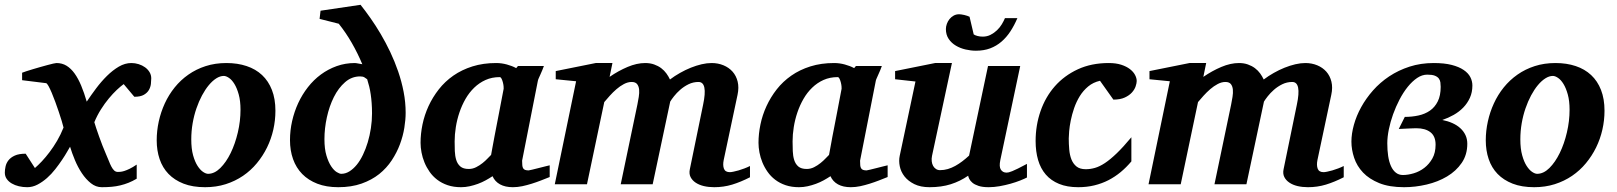

<svg xmlns="http://www.w3.org/2000/svg" viewBox="-38 -760 6670 792"><path d="M585.9 -437Q585.9 -427.2 584.5 -414.1Q583 -400.9 576.4 -389.2Q569.8 -377.4 555.7 -369.1Q541.5 -360.8 516.1 -360.8L472.2 -413.1Q460 -404.3 443.8 -389.2Q427.7 -374 410.9 -353.8Q394 -333.5 378.4 -308.8Q362.8 -284.2 351.1 -255.9Q353.5 -247.1 358.9 -231.2Q364.3 -215.3 370.8 -196.8Q377.4 -178.2 384.8 -159.2Q392.1 -140.1 398.9 -125Q405.8 -109.9 410.9 -96.4Q416 -83 421.4 -72.8Q426.8 -62.5 433.1 -56.6Q439.5 -50.8 448.2 -50.8Q452.1 -50.8 458.7 -51.3Q465.3 -51.8 474.6 -54.7Q483.9 -57.6 496.6 -63.7Q509.3 -69.8 525.9 -81.1V-22.9Q508.8 -12.7 492.2 -6.1Q475.6 0.5 458.5 4.6Q441.4 8.8 422.6 10.5Q403.8 12.2 381.8 12.2Q357.4 12.2 336.9 -4.2Q316.4 -20.5 299.8 -45.4Q283.2 -70.3 271 -99.6Q258.8 -128.9 251 -154.8Q247.1 -148.4 238.8 -133.8Q230.5 -119.1 218 -100.6Q205.6 -82 189.9 -62Q174.3 -42 155.8 -25.6Q137.2 -9.3 116.7 1.5Q96.2 12.2 74.2 12.2Q56.6 12.2 40 8.3Q23.4 4.4 10.5 -3.2Q-2.4 -10.7 -10.3 -22Q-18.1 -33.2 -18.1 -47.9Q-18.1 -59.6 -15.1 -73.2Q-12.2 -86.9 -3.2 -98.6Q5.9 -110.4 22.9 -118.2Q40 -126 67.9 -126L106 -66.9Q119.1 -78.1 134.8 -94.7Q150.4 -111.3 166.5 -132.6Q182.6 -153.8 197.5 -179.2Q212.4 -204.6 224.1 -233.9Q221.7 -243.7 216.6 -261Q211.4 -278.3 204.6 -298.3Q197.8 -318.4 190.2 -339.4Q182.6 -360.4 175.3 -377.4Q168 -394.5 161.9 -405.5Q155.8 -416.5 151.9 -417L53.2 -429.2V-460Q59.1 -462.4 71 -466.3Q83 -470.2 97.7 -474.6Q112.3 -479 127.9 -483.4Q143.6 -487.8 157.2 -491.5Q170.9 -495.1 181.2 -497.6Q191.4 -500 194.8 -500Q218.3 -500 236.6 -488.8Q254.9 -477.5 269.8 -456.8Q284.7 -436 296.9 -406.7Q309.1 -377.4 319.8 -340.8Q337.4 -367.2 358.4 -395.3Q379.4 -423.3 403.1 -446.8Q426.8 -470.2 452.1 -485.1Q477.5 -500 503.9 -500Q519 -500 533.9 -495.4Q548.8 -490.7 560.3 -482.4Q571.8 -474.1 578.9 -462.4Q585.9 -450.7 585.9 -437Z M954.1 -307.1Q954.1 -343.8 946.8 -370.1Q939.5 -396.5 929 -413.6Q918.5 -430.7 906.5 -438.7Q894.5 -446.8 885.3 -446.8Q870.1 -446.8 854.2 -436.8Q838.4 -426.8 823.5 -408.9Q808.6 -391.1 795.4 -366.5Q782.2 -341.8 772.2 -312.7Q762.2 -283.7 756.6 -251.2Q751 -218.8 751 -185.1Q751 -146.5 758.5 -119.4Q766.1 -92.3 777.1 -75.4Q788.1 -58.6 799.8 -50.8Q811.5 -43 820.3 -43Q846.7 -43 870.8 -66.9Q895 -90.8 913.6 -128.9Q932.1 -167 943.1 -213.9Q954.1 -260.7 954.1 -307.1ZM1098.1 -303.2Q1098.1 -263.7 1089.4 -225.1Q1080.6 -186.5 1063.5 -151.6Q1046.4 -116.7 1021.5 -86.7Q996.6 -56.6 964.4 -34.7Q932.1 -12.7 892.8 -0.2Q853.5 12.2 808.1 12.2Q756.8 12.2 719.2 -2.4Q681.6 -17.1 657 -42.7Q632.3 -68.4 620.4 -103.8Q608.4 -139.2 608.4 -181.2Q608.4 -220.2 616.9 -259Q625.5 -297.9 641.8 -333.5Q658.2 -369.1 682.6 -399.4Q707 -429.7 739 -452.1Q771 -474.6 810.3 -487.3Q849.6 -500 896 -500Q941.9 -500 979.2 -487.5Q1016.6 -475.1 1043 -450.4Q1069.3 -425.8 1083.7 -388.9Q1098.1 -352.1 1098.1 -303.2Z M1496.6 -292Q1496.6 -315.4 1495.1 -334.7Q1493.7 -354 1491.2 -370.8Q1488.8 -387.7 1485.1 -402.8Q1481.4 -418 1476.6 -433.1Q1471.2 -437.5 1464.8 -441.2Q1458.5 -444.8 1447.3 -444.8Q1412.6 -444.8 1385.3 -420.9Q1357.9 -397 1339.1 -359.4Q1320.3 -321.8 1310.3 -275.9Q1300.3 -230 1300.3 -186Q1300.3 -145.5 1308.6 -118.2Q1316.9 -90.8 1328.1 -74Q1339.4 -57.1 1351.1 -50Q1362.8 -43 1369.6 -43Q1387.2 -43 1403.3 -53Q1419.4 -63 1433.6 -80.3Q1447.8 -97.7 1459.2 -121.6Q1470.7 -145.5 1479 -173.1Q1487.3 -200.7 1491.9 -231.2Q1496.6 -261.7 1496.6 -292ZM1635.3 -294.9Q1635.3 -266.6 1629.9 -232.9Q1624.5 -199.2 1611.8 -165Q1599.1 -130.9 1578.1 -98.9Q1557.1 -66.9 1526.4 -42.2Q1495.6 -17.6 1453.6 -2.7Q1411.6 12.2 1357.4 12.2Q1308.1 12.2 1271 -2.2Q1233.9 -16.6 1208.7 -42.2Q1183.6 -67.9 1170.9 -103.5Q1158.2 -139.2 1158.2 -182.1Q1158.2 -221.7 1167 -260.5Q1175.8 -299.3 1192.1 -334.7Q1208.5 -370.1 1232.2 -400.4Q1255.9 -430.7 1285.6 -452.6Q1315.4 -474.6 1350.8 -487.3Q1386.2 -500 1426.3 -500Q1428.7 -500 1432.6 -499.3Q1436.5 -498.5 1440.9 -497.8Q1445.3 -497.1 1449.5 -496.3Q1453.6 -495.6 1456.5 -495.1Q1437.5 -540.5 1413.1 -583Q1388.7 -625.5 1359.4 -662.1L1280.3 -682.1L1284.2 -715.8L1449.2 -740.2Q1468.8 -715.8 1490.2 -685.3Q1511.7 -654.8 1532.5 -619.6Q1553.2 -584.5 1571.8 -545.4Q1590.3 -506.3 1604.5 -465.1Q1618.7 -423.8 1627 -380.9Q1635.3 -337.9 1635.3 -294.9Z M2039.6 -394Q2040 -396 2039.3 -403.8Q2038.6 -411.6 2036.4 -420.2Q2034.2 -428.7 2031 -435.3Q2027.8 -441.9 2023.4 -441.9Q1991.2 -441.9 1965.1 -430.2Q1939 -418.5 1918.2 -398.4Q1897.5 -378.4 1882.3 -352.1Q1867.2 -325.7 1857.2 -296.1Q1847.2 -266.6 1842.3 -235.8Q1837.4 -205.1 1837.4 -176.8Q1837.4 -156.7 1838.1 -136.7Q1838.9 -116.7 1844 -100.1Q1849.1 -83.5 1861.1 -73.2Q1873 -63 1895.5 -63Q1911.6 -63 1926 -70.3Q1940.4 -77.6 1952.4 -87.2Q1964.4 -96.7 1973.4 -106.4Q1982.4 -116.2 1987.8 -121.1Q1991.2 -141.1 1993.4 -152.1Q1995.6 -163.1 1997.3 -173.1Q1999 -183.1 2001.5 -195.8Q2003.9 -208.5 2008.5 -232.2Q2013.2 -255.9 2020.5 -294.2Q2027.8 -332.5 2039.6 -394ZM2229.5 -29.8Q2212.4 -22.9 2193.6 -15.6Q2174.8 -8.3 2155.3 -2.2Q2135.7 3.9 2116.2 8.1Q2096.7 12.2 2077.6 12.2Q2045.9 12.2 2024.7 0.5Q2003.4 -11.2 1993.7 -33.2Q1980.5 -24.4 1965.3 -16.1Q1950.2 -7.8 1933.6 -1.7Q1917 4.4 1899.4 8.3Q1881.8 12.2 1863.8 12.2Q1833 12.2 1808.6 3.9Q1784.2 -4.4 1765.6 -18.6Q1747.1 -32.7 1734.1 -51.3Q1721.2 -69.8 1712.9 -90.1Q1704.6 -110.4 1700.7 -131.3Q1696.8 -152.3 1696.8 -170.9Q1696.8 -208 1704.8 -246.8Q1712.9 -285.6 1729.7 -322.3Q1746.6 -358.9 1772 -391.4Q1797.4 -423.8 1832 -448Q1866.7 -472.2 1910.9 -486.1Q1955.1 -500 2008.8 -500Q2030.8 -500 2052.5 -494.1Q2074.2 -488.3 2091.3 -479L2098.6 -487.8H2205.6Q2203.1 -480.5 2199.2 -471.2Q2195.3 -461.9 2191.4 -453.1Q2187.5 -444.3 2184.3 -437.3Q2181.2 -430.2 2180.7 -426.8L2115.7 -97.2Q2115.7 -85.9 2116.5 -78.1Q2117.2 -70.3 2120.1 -65.7Q2123 -61 2128.4 -59.1Q2133.8 -57.1 2142.6 -57.1Q2144.5 -57.1 2157 -60.1Q2169.4 -63 2184.3 -66.9Q2199.2 -70.8 2212.4 -74Q2225.6 -77.1 2229.5 -78.1Z M3055.7 -28.8Q3017.6 -9.3 2982.2 1.5Q2946.8 12.2 2908.2 12.2Q2885.3 12.2 2865.5 7.6Q2845.7 2.9 2831.5 -6.6Q2817.4 -16.1 2810.5 -29.8Q2803.7 -43.5 2807.6 -62L2862.3 -328.1Q2882.3 -421.9 2843.3 -421.9Q2821.3 -421.9 2802 -412.4Q2782.7 -402.8 2767.8 -389.6Q2752.9 -376.5 2742.2 -362.8Q2731.4 -349.1 2726.6 -340.8L2654.3 0H2522.5L2591.3 -329.1Q2594.2 -343.8 2596.9 -360.1Q2599.6 -376.5 2598.4 -390.1Q2597.2 -403.8 2590.3 -412.8Q2583.5 -421.9 2567.4 -421.9Q2551.8 -421.9 2535.6 -413.3Q2519.5 -404.8 2504.9 -392.1Q2490.2 -379.4 2477.3 -365Q2464.4 -350.6 2454.6 -338.9L2383.3 0H2250.5L2338.4 -424.8L2254.4 -433.1V-466.8L2419.4 -500H2488.3L2476.6 -442.9Q2512.7 -467.8 2550.8 -483.9Q2588.9 -500 2623.5 -500Q2644 -500 2660.4 -494.1Q2676.8 -488.3 2689.5 -478.8Q2702.1 -469.2 2710.9 -457Q2719.7 -444.8 2725.6 -432.1Q2745.1 -446.8 2767.1 -459.2Q2789.1 -471.7 2811.5 -480.7Q2834 -489.7 2856 -494.9Q2877.9 -500 2897.5 -500Q2923.8 -500 2946.3 -490.7Q2968.8 -481.4 2983.9 -464.4Q2999 -447.3 3004.9 -423.1Q3010.7 -398.9 3004.4 -369.1L2947.3 -100.1Q2942.9 -78.6 2948.2 -64.2Q2953.6 -49.8 2972.7 -49.8Q2977.5 -49.8 2987.3 -51.8Q2997.1 -53.7 3008.8 -57.1Q3020.5 -60.5 3032.7 -65.2Q3044.9 -69.8 3055.7 -75.2Z M3433.6 -394Q3434.1 -396 3433.3 -403.8Q3432.6 -411.6 3430.4 -420.2Q3428.2 -428.7 3425 -435.3Q3421.9 -441.9 3417.5 -441.9Q3385.3 -441.9 3359.1 -430.2Q3333 -418.5 3312.3 -398.4Q3291.5 -378.4 3276.4 -352.1Q3261.2 -325.7 3251.2 -296.1Q3241.2 -266.6 3236.3 -235.8Q3231.4 -205.1 3231.4 -176.8Q3231.4 -156.7 3232.2 -136.7Q3232.9 -116.7 3238 -100.1Q3243.2 -83.5 3255.1 -73.2Q3267.1 -63 3289.6 -63Q3305.7 -63 3320.1 -70.3Q3334.5 -77.6 3346.4 -87.2Q3358.4 -96.7 3367.4 -106.4Q3376.5 -116.2 3381.8 -121.1Q3385.3 -141.1 3387.5 -152.1Q3389.6 -163.1 3391.4 -173.1Q3393.1 -183.1 3395.5 -195.8Q3397.9 -208.5 3402.6 -232.2Q3407.2 -255.9 3414.6 -294.2Q3421.9 -332.5 3433.6 -394ZM3623.5 -29.8Q3606.4 -22.9 3587.6 -15.6Q3568.8 -8.3 3549.3 -2.2Q3529.8 3.9 3510.3 8.1Q3490.7 12.2 3471.7 12.2Q3439.9 12.2 3418.7 0.5Q3397.5 -11.2 3387.7 -33.2Q3374.5 -24.4 3359.4 -16.1Q3344.2 -7.8 3327.6 -1.7Q3311 4.4 3293.5 8.3Q3275.9 12.2 3257.8 12.2Q3227.1 12.2 3202.6 3.9Q3178.2 -4.4 3159.7 -18.6Q3141.1 -32.7 3128.2 -51.3Q3115.2 -69.8 3106.9 -90.1Q3098.6 -110.4 3094.7 -131.3Q3090.8 -152.3 3090.8 -170.9Q3090.8 -208 3098.9 -246.8Q3106.9 -285.6 3123.8 -322.3Q3140.6 -358.9 3166 -391.4Q3191.4 -423.8 3226.1 -448Q3260.7 -472.2 3304.9 -486.1Q3349.1 -500 3402.8 -500Q3424.8 -500 3446.5 -494.1Q3468.3 -488.3 3485.4 -479L3492.7 -487.8H3599.6Q3597.2 -480.5 3593.3 -471.2Q3589.4 -461.9 3585.4 -453.1Q3581.5 -444.3 3578.4 -437.3Q3575.2 -430.2 3574.7 -426.8L3509.8 -97.2Q3509.8 -85.9 3510.5 -78.1Q3511.2 -70.3 3514.2 -65.7Q3517.1 -61 3522.5 -59.1Q3527.8 -57.1 3536.6 -57.1Q3538.6 -57.1 3551 -60.1Q3563.5 -63 3578.4 -66.9Q3593.3 -70.8 3606.4 -74Q3619.6 -77.1 3623.5 -78.1Z M4198.2 -27.8Q4188 -22.5 4170.2 -15.4Q4152.3 -8.3 4130.6 -2.2Q4108.9 3.9 4085.4 8.1Q4062 12.2 4040.5 12.2Q4014.6 12.2 3998.5 6.8Q3982.4 1.5 3973.4 -6.1Q3964.4 -13.7 3960.4 -21.7Q3956.5 -29.8 3955.6 -35.2Q3922.4 -12.2 3883.8 0Q3845.2 12.2 3796.4 12.2Q3759.3 12.2 3733.6 -0.5Q3708 -13.2 3693.1 -32.2Q3678.2 -51.3 3673.6 -74Q3668.9 -96.7 3673.3 -117.2L3738.3 -423.8L3654.3 -433.1V-466.8L3819.3 -500H3888.7L3806.6 -117.2Q3804.2 -105.5 3805.4 -94.7Q3806.6 -84 3811 -75.9Q3815.4 -67.9 3822.8 -63Q3830.1 -58.1 3839.4 -58.1Q3856 -58.1 3871.8 -62.7Q3887.7 -67.4 3902.6 -75.7Q3917.5 -84 3931.6 -94.7Q3945.8 -105.5 3959.5 -118.2L4037.6 -487.8H4170.4L4088.4 -100.1Q4082.5 -72.3 4090.6 -60.1Q4098.6 -47.9 4114.3 -47.9Q4118.2 -47.9 4123.3 -49.1Q4128.4 -50.3 4137.5 -54Q4146.5 -57.6 4160.9 -64.7Q4175.3 -71.8 4198.2 -84ZM4158.7 -685.1Q4146 -655.3 4129.9 -630.6Q4113.8 -606 4093 -588.1Q4072.3 -570.3 4046.4 -560.5Q4020.5 -550.8 3987.8 -550.8Q3966.8 -550.8 3944.8 -555.9Q3922.9 -561 3904.8 -571.8Q3886.7 -582.5 3875.2 -599.6Q3863.8 -616.7 3863.8 -640.1Q3863.8 -650.4 3867.7 -661.4Q3871.6 -672.4 3878.7 -681.2Q3885.7 -689.9 3895.8 -695.6Q3905.8 -701.2 3918.5 -701.2Q3921.9 -701.2 3927.7 -700.4Q3933.6 -699.7 3939.7 -698.2Q3945.8 -696.8 3951.7 -694.8Q3957.5 -692.9 3961.4 -690.9L3978.5 -618.2Q3983.9 -614.3 3994.1 -611.6Q4004.4 -608.9 4015.6 -608.9Q4033.7 -608.9 4048.3 -616.5Q4063 -624 4074.7 -635.3Q4086.4 -646.5 4094.5 -659.9Q4102.5 -673.3 4107.4 -685.1Z M4650.9 -425.8Q4650.9 -417 4646.5 -403.8Q4642.1 -390.6 4631.1 -378.4Q4620.1 -366.2 4601.6 -357.7Q4583 -349.1 4554.7 -349.1L4499.5 -426.8Q4471.2 -420.4 4450.7 -403.3Q4430.2 -386.2 4416 -363.3Q4401.9 -340.3 4392.8 -314Q4383.8 -287.6 4378.9 -263.2Q4374 -238.8 4372.3 -219Q4370.6 -199.2 4370.6 -189Q4370.6 -166 4372.6 -143.3Q4374.5 -120.6 4381.6 -102.5Q4388.7 -84.5 4402.6 -73.2Q4416.5 -62 4440.9 -62Q4459.5 -62 4478.5 -67.4Q4497.6 -72.8 4519.8 -87.4Q4542 -102.1 4568.6 -127.7Q4595.2 -153.3 4628.9 -193.8V-94.2Q4608.4 -69.8 4585 -50.3Q4561.5 -30.8 4534.4 -16.8Q4507.3 -2.9 4476.3 4.6Q4445.3 12.2 4409.7 12.2Q4363.8 12.2 4330.6 -1.5Q4297.4 -15.1 4275.9 -40Q4254.4 -64.9 4244.1 -100.1Q4233.9 -135.3 4233.9 -178.2Q4233.9 -243.2 4254.2 -301.5Q4274.4 -359.9 4313.2 -404.1Q4352.1 -448.2 4408 -474.1Q4463.9 -500 4535.6 -500Q4565.4 -500 4587.2 -492.9Q4608.9 -485.8 4623 -474.9Q4637.2 -463.9 4644 -450.9Q4650.9 -438 4650.9 -425.8Z M5504.9 -28.8Q5466.8 -9.3 5431.4 1.5Q5396 12.2 5357.4 12.2Q5334.5 12.2 5314.7 7.6Q5294.9 2.9 5280.8 -6.6Q5266.6 -16.1 5259.8 -29.8Q5252.9 -43.5 5256.8 -62L5311.5 -328.1Q5331.5 -421.9 5292.5 -421.9Q5270.5 -421.9 5251.2 -412.4Q5231.9 -402.8 5217 -389.6Q5202.1 -376.5 5191.4 -362.8Q5180.7 -349.1 5175.8 -340.8L5103.5 0H4971.7L5040.5 -329.1Q5043.5 -343.8 5046.1 -360.1Q5048.8 -376.5 5047.6 -390.1Q5046.4 -403.8 5039.6 -412.8Q5032.7 -421.9 5016.6 -421.9Q5001 -421.9 4984.9 -413.3Q4968.8 -404.8 4954.1 -392.1Q4939.5 -379.4 4926.5 -365Q4913.6 -350.6 4903.8 -338.9L4832.5 0H4699.7L4787.6 -424.8L4703.6 -433.1V-466.8L4868.7 -500H4937.5L4925.8 -442.9Q4961.9 -467.8 5000 -483.9Q5038.1 -500 5072.8 -500Q5093.3 -500 5109.6 -494.1Q5126 -488.3 5138.7 -478.8Q5151.4 -469.2 5160.2 -457Q5168.9 -444.8 5174.8 -432.1Q5194.3 -446.8 5216.3 -459.2Q5238.3 -471.7 5260.7 -480.7Q5283.2 -489.7 5305.2 -494.9Q5327.1 -500 5346.7 -500Q5373 -500 5395.5 -490.7Q5418 -481.4 5433.1 -464.4Q5448.2 -447.3 5454.1 -423.1Q5460 -398.9 5453.6 -369.1L5396.5 -100.1Q5392.1 -78.6 5397.5 -64.2Q5402.8 -49.8 5421.9 -49.8Q5426.8 -49.8 5436.5 -51.8Q5446.3 -53.7 5458 -57.1Q5469.7 -60.5 5481.9 -65.2Q5494.1 -69.8 5504.9 -75.2Z M5904.8 -401.9Q5904.8 -411.1 5903.6 -420.2Q5902.3 -429.2 5897 -436.3Q5891.6 -443.4 5880.6 -447.8Q5869.6 -452.1 5849.6 -452.1Q5828.1 -452.1 5807.9 -438.5Q5787.6 -424.8 5769 -401.9Q5750.5 -378.9 5735.1 -349.4Q5719.7 -319.8 5708.5 -288.6Q5697.3 -257.3 5690.9 -226.1Q5684.6 -194.8 5684.6 -168.9Q5684.6 -140.1 5688.2 -116.2Q5691.9 -92.3 5699.7 -75Q5707.5 -57.6 5719.7 -47.9Q5731.9 -38.1 5749 -38.1Q5770 -38.1 5793.7 -45.2Q5817.4 -52.2 5837.4 -67.6Q5857.4 -83 5870.6 -106.4Q5883.8 -129.9 5883.8 -163.1Q5883.8 -198.2 5862.5 -214.6Q5841.3 -231 5804.7 -231Q5800.3 -231 5792.2 -230.7Q5784.2 -230.5 5774.4 -230Q5764.6 -229.5 5753.4 -229Q5742.2 -228.5 5731.9 -228L5756.8 -277.8Q5786.6 -277.8 5813.5 -283.7Q5840.3 -289.6 5860.6 -303.7Q5880.9 -317.9 5892.8 -341.8Q5904.8 -365.7 5904.8 -401.9ZM6035.6 -407.2Q6035.6 -379.4 6025.4 -356.7Q6015.1 -334 5998 -316.4Q5981 -298.8 5958.5 -286.1Q5936 -273.4 5911.6 -265.1Q5934.1 -260.7 5953.1 -252.2Q5972.2 -243.7 5985.8 -231.2Q5999.5 -218.8 6007.1 -202.6Q6014.6 -186.5 6014.6 -167Q6014.6 -121.6 5991.5 -87.9Q5968.3 -54.2 5930.9 -32Q5893.6 -9.8 5846.9 1.2Q5800.3 12.2 5753.9 12.2Q5692.9 12.2 5651.4 -4.6Q5609.9 -21.5 5584.5 -48.3Q5559.1 -75.2 5547.9 -108.9Q5536.6 -142.6 5536.6 -175.8Q5536.6 -208.5 5546.9 -245.4Q5557.1 -282.2 5576.9 -318.1Q5596.7 -354 5625.7 -387Q5654.8 -419.9 5692.6 -445.1Q5730.5 -470.2 5776.4 -485.1Q5822.3 -500 5876 -500Q5919.9 -500 5950.2 -492.2Q5980.5 -484.4 5999.5 -471.4Q6018.6 -458.5 6027.1 -441.9Q6035.6 -425.3 6035.6 -407.2Z M6436.5 -307.1Q6436.5 -343.8 6429.2 -370.1Q6421.9 -396.5 6411.4 -413.6Q6400.9 -430.7 6388.9 -438.7Q6377 -446.8 6367.7 -446.8Q6352.5 -446.8 6336.7 -436.8Q6320.8 -426.8 6305.9 -408.9Q6291 -391.1 6277.8 -366.5Q6264.6 -341.8 6254.6 -312.7Q6244.6 -283.7 6239 -251.2Q6233.4 -218.8 6233.4 -185.1Q6233.4 -146.5 6241 -119.4Q6248.5 -92.3 6259.5 -75.4Q6270.5 -58.6 6282.2 -50.8Q6293.9 -43 6302.7 -43Q6329.1 -43 6353.3 -66.9Q6377.4 -90.8 6396 -128.9Q6414.6 -167 6425.5 -213.9Q6436.5 -260.7 6436.5 -307.1ZM6580.6 -303.2Q6580.6 -263.7 6571.8 -225.1Q6563 -186.5 6545.9 -151.6Q6528.8 -116.7 6503.9 -86.7Q6479 -56.6 6446.8 -34.7Q6414.6 -12.7 6375.2 -0.2Q6335.9 12.2 6290.5 12.2Q6239.3 12.2 6201.7 -2.4Q6164.1 -17.1 6139.4 -42.7Q6114.7 -68.4 6102.8 -103.8Q6090.8 -139.2 6090.8 -181.2Q6090.8 -220.2 6099.4 -259Q6107.9 -297.9 6124.3 -333.5Q6140.6 -369.1 6165 -399.4Q6189.5 -429.7 6221.4 -452.1Q6253.4 -474.6 6292.7 -487.3Q6332 -500 6378.4 -500Q6424.3 -500 6461.7 -487.5Q6499 -475.1 6525.4 -450.4Q6551.8 -425.8 6566.2 -388.9Q6580.6 -352.1 6580.6 -303.2Z"/></svg>

Font: Charis SIL Cyr
Style: Bold Italic
Weight: 700
Italic angle: -11°
Foundry: SIL International
Version: Version 5.000